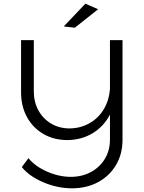

<svg xmlns="http://www.w3.org/2000/svg" viewBox="-20 -916 777 1039"><path d="M442 -896 511 -866 385 -766 325 -773ZM643 -699V-159Q643 -83 608 -23.5Q573 36 511 69.5Q449 103 370 103Q291 103 214.5 70.5Q138 38 98 -12L134 -60Q170 -16 234.5 12.5Q299 41 363 41Q424 41 472 15Q520 -11 547.5 -56.5Q575 -102 575 -160V-296Q542 -232 482 -195.5Q422 -159 345 -158Q272 -158 215 -191Q158 -224 126 -282.5Q94 -341 94 -416V-699H163V-421Q163 -364 188 -318.5Q213 -273 257 -247Q301 -221 357 -221Q416 -222 464 -249Q512 -276 541 -324Q570 -372 575 -433V-699Z"/></svg>

Font: TypoPRO Montserrat Alternates
Style: Regular
Weight: 300
Designer: Julieta Ulanovsky
Foundry: Julieta Ulanovsky
Version: Version 6.001